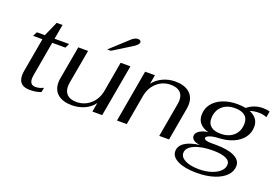

<svg xmlns="http://www.w3.org/2000/svg" viewBox="-118 -1121 2476 1695"><g transform="rotate(20 1120.0 -273.0)"><path d="M77 -90Q77 -109 82 -137L137 -449H49L70 -490H145L206 -628H261L236 -490H373L353 -449H229L172 -123Q169 -105 169 -91Q169 -32 223 -32Q259 -32 297 -51L289 -8Q244 10 185 10Q77 10 77 -90Z M400 -139Q400 -161 404 -180L459 -490H551L494 -170Q491 -152 491 -135Q491 -85 521 -58Q551 -31 607 -31Q683 -31 738.5 -80.5Q794 -130 808 -211L857 -490H949L862 0H770L785 -86Q754 -41 699 -15.5Q644 10 579 10Q494 10 447 -29Q400 -68 400 -139ZM873 -714Q902 -740 931 -740Q944 -740 951.5 -734Q959 -728 959 -719Q959 -696 912 -667L740 -560H705Z M1087 -490H1179L1164 -404Q1196 -448 1251 -474Q1306 -500 1369 -500Q1454 -500 1501 -460.5Q1548 -421 1548 -352Q1548 -333 1545 -313L1490 0H1398L1455 -323Q1458 -341 1458 -356Q1458 -406 1428 -432.5Q1398 -459 1341 -459Q1265 -459 1210.5 -409.5Q1156 -360 1142 -279L1093 0H1001Z M2156 -493Q2109 -493 2073 -480Q2115 -463 2137 -433.5Q2159 -404 2159 -363Q2159 -306 2126 -261Q2093 -216 2033.5 -190Q1974 -164 1895 -161Q1848 -159 1816 -147.5Q1784 -136 1784 -120Q1784 -109 1802.5 -103Q1821 -97 1849 -97H1892Q2006 -97 2067.5 -67.5Q2129 -38 2129 17Q2129 68 2089.5 108.5Q2050 149 1979.5 171.5Q1909 194 1819 194Q1707 194 1642 162.5Q1577 131 1577 78Q1577 29 1624.5 -3.5Q1672 -36 1762 -47Q1721 -52 1701.5 -67.5Q1682 -83 1682 -103Q1682 -132 1714 -153Q1746 -174 1793 -179Q1686 -209 1686 -303Q1686 -361 1719.5 -405.5Q1753 -450 1813.5 -475Q1874 -500 1952 -500Q1989 -500 2031 -493Q2061 -518 2098 -531Q2135 -544 2175 -544Q2216 -544 2240 -535L2230 -478Q2198 -493 2156 -493ZM2068 -361Q2068 -409 2036 -434Q2004 -459 1944 -459Q1868 -459 1822.5 -416Q1777 -373 1777 -300Q1777 -253 1808.5 -228Q1840 -203 1899 -203Q1976 -203 2022 -245.5Q2068 -288 2068 -361ZM1649 69Q1649 108 1697 132.5Q1745 157 1827 157Q1890 157 1941 140.5Q1992 124 2021.5 95.5Q2051 67 2051 32Q2051 -5 2007.5 -23Q1964 -41 1891 -41Q1781 -41 1715 -11Q1649 19 1649 69Z"/></g></svg>

Font: Fahkwang
Style: Italic
Weight: 400
Italic angle: -10°
Version: Version 1.000; ttfautohint (v1.6)